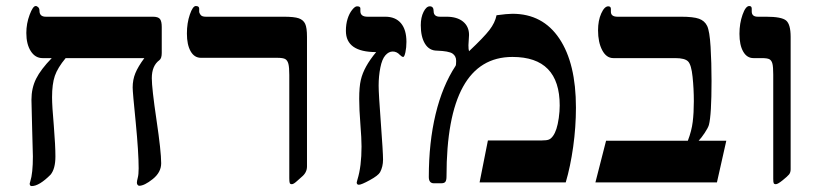

<svg xmlns="http://www.w3.org/2000/svg" viewBox="-20 -609 2732 641"><path d="M199.2 -415Q172.4 -382.8 163.1 -355.7Q153.8 -328.6 153.8 -284.2Q153.8 -255.4 159.7 -189Q165 -122.1 165 -86.9Q165 -45.4 148.9 -25.9Q110.8 12.2 85.9 12.2Q79.1 12.2 79.1 3.9L81.1 -3.4Q89.8 -30.3 89.8 -86.9L87.4 -176.8L85 -275.9Q85 -314.9 100.6 -346.2Q116.2 -377.4 152.8 -415H122.1Q97.7 -415 82.8 -438.2Q67.9 -461.4 67.9 -499Q67.9 -530.3 78.9 -559.6Q89.8 -588.9 99.1 -588.9Q103.5 -588.9 107.7 -584.7Q111.8 -580.6 111.8 -573.2Q111.8 -553.2 132.8 -553.2H490.2Q508.3 -553.2 514.2 -545.4Q520 -537.6 520 -519V-432.1Q520 -414.1 512.2 -408.2Q486.8 -389.6 486.8 -348.1Q486.8 -314.5 502.4 -209Q518.1 -103.5 518.1 -64Q518.1 -33.7 490 -11.2Q461.9 11.2 444.8 11.2Q441.9 11.2 439.5 8.3Q437 5.4 437 1Q437 -4.4 439.9 -15.4Q442.9 -26.4 442.9 -46.9Q442.9 -99.6 433.1 -200.7Q422.9 -301.3 422.9 -316.9Q422.9 -342.8 431.9 -364.7Q440.9 -386.7 461.9 -415Z M650.9 -416Q628.9 -416 616.5 -437.7Q604 -459.5 604 -497.1Q604 -532.2 613.8 -560.5Q623.5 -588.9 633.8 -588.9Q645 -588.9 645 -580.1V-570.8Q645 -565.4 649.7 -559.3Q654.3 -553.2 667 -553.2H926.8Q962.4 -553.2 977.5 -547.9Q992.7 -542.5 998.8 -529.5Q1004.9 -516.6 1004.9 -485.8V-53.2Q1004.9 -32.7 986.8 -18.1L973.1 -5.9Q960.4 5.9 954.6 5.9Q948.7 5.9 947.3 2Q945.8 -2 945.8 -14.2V-358.9Q945.8 -383.8 942.9 -395.5Q939.9 -407.2 932.6 -411.6Q925.3 -416 905.8 -416Z M1336.9 -469.2Q1336.9 -450.2 1333.5 -434.6Q1330.1 -418.9 1326.2 -418.9Q1321.8 -418.9 1314.9 -425.8Q1304.7 -437 1291 -437Q1277.8 -437 1266.6 -424.3Q1255.4 -411.6 1249.8 -383.3Q1244.1 -355 1244.1 -323.2Q1244.1 -295.9 1251.5 -198.2Q1258.8 -100.1 1258.8 -76.2Q1258.8 -52.7 1249 -34.2Q1242.7 -22.9 1214.6 -7.6Q1186.5 7.8 1178.2 7.8Q1170.9 7.8 1170.9 0L1173.3 -9.3Q1187 -53.2 1187 -120.1Q1187 -146.5 1183.1 -195.3Q1179.2 -244.1 1179.2 -278.8Q1179.2 -319.3 1184.6 -342Q1189.9 -364.7 1202.4 -387.2Q1214.8 -409.7 1235.8 -435.1Q1134.8 -435.1 1134.8 -505.9Q1134.8 -528.3 1140.4 -546.1Q1146 -564 1155.5 -575.9Q1165 -587.9 1171.9 -587.9Q1183.1 -587.9 1183.1 -581.1V-571.8Q1183.1 -553.2 1207 -553.2H1266.1Q1300.3 -553.2 1318.6 -531.5Q1336.9 -509.8 1336.9 -469.2Z M1902.8 -250Q1902.8 -185.1 1893.6 -118.9Q1884.3 -52.7 1868.7 0H1581.1L1608.9 -140.1H1788.6Q1805.2 -140.1 1812.5 -143.1Q1819.8 -146 1826.4 -155.3Q1833 -164.6 1837.6 -178.7Q1842.3 -192.9 1845.5 -215.1Q1848.6 -237.3 1848.6 -256.8Q1848.6 -418.9 1690.9 -418.9Q1470.7 -418.9 1470.7 -20Q1470.7 -7.3 1467 -2.2Q1463.4 2.9 1452.6 2.9H1428.7Q1411.6 2.9 1411.6 -18.1Q1411.6 -133.3 1434.3 -227.8Q1457 -322.3 1501 -389.2Q1502.9 -392.1 1502.9 -405.8Q1502.9 -421.9 1490.7 -430.2Q1478.5 -438.5 1439 -439.9Q1413.1 -439.9 1398.9 -462.9Q1384.8 -485.8 1384.8 -524.9Q1384.8 -550.8 1394 -569.3Q1403.3 -587.9 1415 -587.9Q1427.7 -587.9 1427.7 -571.8Q1427.7 -553.2 1448.7 -553.2H1470.7Q1505.9 -553.2 1525.9 -536.9Q1545.9 -520.5 1545.9 -492.2L1543.9 -458Q1543.9 -443.8 1545.9 -438Q1595.2 -484.4 1614 -508.8Q1632.8 -533.2 1637.7 -558.1Q1673.3 -563 1690.9 -563Q1792 -563 1847.4 -480.2Q1902.8 -397.5 1902.8 -250Z M2373.5 0H1967.8L2003.4 -139.2H2276.4Q2289.1 -172.4 2292.7 -202.4Q2296.4 -232.4 2296.4 -271Q2296.4 -312.5 2292.2 -352.5Q2288.1 -392.6 2277.3 -403.8Q2266.6 -415 2234.4 -415H2027.8Q2004.4 -415 1990.5 -441.4Q1976.6 -467.8 1976.6 -507.8Q1976.6 -540.5 1987.3 -564.2Q1998 -587.9 2010.7 -587.9Q2019.5 -587.9 2019.5 -579.1V-569.8Q2019.5 -553.2 2041.5 -553.2H2253.4Q2294.9 -553.2 2313.7 -546.4Q2332.5 -539.6 2340.8 -522.5Q2349.1 -505.4 2352.3 -452.9Q2355.5 -400.4 2355.5 -338.9Q2355.5 -225.1 2346.7 -191.9Q2343.8 -182.1 2332.8 -165.5Q2321.8 -148.9 2312.5 -139.2H2404.8Z M2619.6 -43.9Q2619.6 -33.2 2614.3 -26.6Q2608.9 -20 2592.8 -7.1Q2576.7 5.9 2570.3 5.9Q2564.5 5.9 2563 2.4Q2561.5 -1 2561.5 -12.2V-359.9Q2561.5 -385.7 2558.8 -396.2Q2556.2 -406.7 2549.3 -410.9Q2542.5 -415 2523.4 -415H2495.6Q2473.6 -415 2461.2 -436.8Q2448.7 -458.5 2448.7 -496.1Q2448.7 -530.8 2459 -559.8Q2469.2 -588.9 2481.4 -588.9Q2489.7 -588.9 2489.7 -580.1V-570.8Q2489.7 -553.2 2509.8 -553.2H2537.6Q2589.4 -553.2 2604.5 -540.5Q2619.6 -527.8 2619.6 -485.8Z"/></svg>

Font: Liberation Serif
Style: Bold
Weight: 700
Designer: Steve Matteson
Foundry: Ascender Corporation
Version: Version 2.1.5